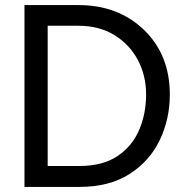

<svg xmlns="http://www.w3.org/2000/svg" viewBox="-20 -728 726 753"><path d="M291 -77Q383 -77 441 -116Q499 -155 526 -219Q553 -283 553 -357Q553 -432 520.5 -493Q488 -554 428.5 -590.5Q369 -627 287 -627H167V-77ZM292 5H76V-708H288Q444 -708 545 -610.5Q646 -513 646 -357Q646 -261 606.5 -178.5Q567 -96 488 -45.5Q409 5 292 5Z"/></svg>

Font: LXGW 975 Gothic SC
Style: Regular
Weight: 400
Version: Version 2.01;February 25, 2021